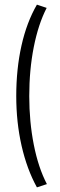

<svg xmlns="http://www.w3.org/2000/svg" viewBox="-20 -727 257 827"><path d="M106 -313Q106 -203 125.5 -104Q145 -5 182 66L139 80Q96 2 73 -99Q50 -200 50 -313Q50 -430 72.5 -530.5Q95 -631 139 -707L181 -693Q145 -623 125.5 -524.5Q106 -426 106 -313Z"/></svg>

Font: Blinker Light
Style: Regular
Weight: 300
Designer: Juergen Huber
Foundry: supertype
Version: Version 1.017;hotconv 1.0.117;makeotfexe 2.5.65602